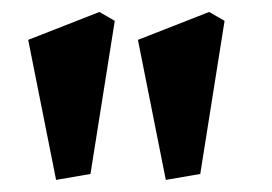

<svg xmlns="http://www.w3.org/2000/svg" viewBox="-20 -757 448 316"><path d="M252.9 -460.9 207 -691.4 324.2 -737.3 349.6 -722.7 309.6 -470.7ZM72.3 -460.9 26.4 -691.4 143.6 -737.3 168.9 -722.7 128.9 -470.7Z"/></svg>

Font: Kelvinch
Style: Bold
Weight: 700
Designer: Paul James Miller
Foundry: High-Logic / Made with FontCreator
Version: Version 3.501;March 28, 2021;FontCreator 13.0.0.2683 64-bit